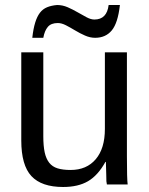

<svg xmlns="http://www.w3.org/2000/svg" viewBox="-20 -737 596 767"><path d="M153 -528V-193Q153 -154 158.5 -128.5Q164 -103 176.5 -87Q189 -71 210 -64.5Q231 -58 262 -58Q326 -58 362.5 -101Q399 -144 399 -222V-528H487V-113Q487 -21 490 0H407Q407 0 405 -13Q405 -24 404.5 -38Q404 -52 403 -90H401Q371 -36 331.5 -13Q292 10 232 10Q146 10 105.5 -33.5Q65 -77 65 -176V-528ZM360 -586Q340 -586 319.5 -595Q299 -604 280 -615.5Q261 -627 243.5 -636Q226 -645 211 -645Q184 -645 171 -629.5Q158 -614 153 -586H109Q113 -622 120.5 -646.5Q128 -671 139.5 -686Q151 -701 168 -708Q185 -715 208 -717Q230 -717 250.5 -708Q271 -699 290 -688Q309 -677 326 -668Q343 -659 357 -659Q407 -659 414 -717H459Q451 -645 426.5 -615.5Q402 -586 360 -586Z"/></svg>

Font: Libra Sans
Style: Regular
Weight: 400
Foundry: Context Ltd
Version: Version 1.000; ttfautohint (v1.3)